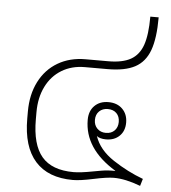

<svg xmlns="http://www.w3.org/2000/svg" viewBox="-51 -747 713 802"><g transform="rotate(5 305.0 -346.0)"><path d="M575 -22 566 8Q503 -16 454 -16Q426 -16 370 -4Q314 8 284 8Q180 8 126 -52.5Q72 -113 72 -231V-261Q72 -332 99.5 -386Q127 -440 177 -469.5Q227 -499 293 -499H388Q448 -499 482.5 -518.5Q517 -538 532 -581Q547 -624 547 -700H582Q582 -612 563.5 -561.5Q545 -511 503 -488.5Q461 -466 388 -466H293Q238 -466 196 -440.5Q154 -415 131 -368.5Q108 -322 108 -261V-231Q108 -125 150.5 -75Q193 -25 284 -25Q313 -25 365 -35Q370 -36 398.5 -41Q427 -46 457 -45V-46Q324 -127 324 -248Q324 -285 346 -307Q368 -329 404 -329Q441 -329 463 -307Q485 -285 485 -250Q485 -215 463.5 -194Q442 -173 407 -173Q394 -173 383.5 -176Q373 -179 368 -184Q387 -127 448.5 -86.5Q510 -46 575 -22ZM354 -250Q354 -228 368 -214Q382 -200 404 -200Q427 -200 440.5 -214Q454 -228 454 -250Q454 -273 440.5 -286.5Q427 -300 404 -300Q382 -300 368 -286.5Q354 -273 354 -250Z"/></g></svg>

Font: Bai Jamjuree ExtraLight
Style: Regular
Weight: 275
Designer: Katatrad Aksorn Co.,Ltd.
Foundry: Cadson Demak Co.,Ltd.
Version: Version 1.000; ttfautohint (v1.6)